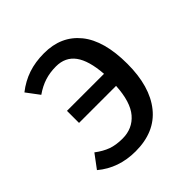

<svg xmlns="http://www.w3.org/2000/svg" viewBox="-152 -658 788 788"><g transform="rotate(-45 242.0 -263.5)"><path d="M427 -266Q427 -135 368 -61.5Q309 12 197 12Q99 12 30 -46L74 -105Q103 -83 130.5 -73Q158 -63 196 -63Q254 -63 289.5 -104.5Q325 -146 330 -235H115V-305H330Q324 -387 295 -426.5Q266 -466 212 -466Q177 -466 147 -456.5Q117 -447 87 -426L45 -482Q82 -511 123.5 -525Q165 -539 216 -539Q315 -539 371 -470Q427 -401 427 -266Z"/></g></svg>

Font: Fira GO
Style: Regular
Weight: 400
Designer: Carrois Corporate
Foundry: Carrois Corporate GbR
Version: Version 0.300